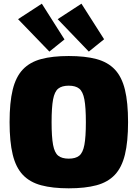

<svg xmlns="http://www.w3.org/2000/svg" viewBox="-20 -1008 747 1042"><path d="M353 -704Q442 -704 503.5 -687.5Q565 -671 603 -631Q641 -591 658 -521.5Q675 -452 675 -345Q675 -239 658 -169Q641 -99 603 -59Q565 -19 503.5 -2.5Q442 14 353 14Q265 14 203.5 -2.5Q142 -19 104 -59Q66 -99 49 -169Q32 -239 32 -345Q32 -452 49 -521.5Q66 -591 104 -631Q142 -671 203.5 -687.5Q265 -704 353 -704ZM353 -543Q316 -543 296 -527Q276 -511 268 -468Q260 -425 260 -345Q260 -265 268 -222Q276 -179 296 -163Q316 -147 353 -147Q390 -147 410 -163Q430 -179 438 -222Q446 -265 446 -345Q446 -425 438 -468Q430 -511 410 -527Q390 -543 353 -543ZM422 -988 545 -795 462 -728 293 -904ZM207 -988 330 -794 248 -728 78 -904Z"/></svg>

Font: Exo 2 Black
Style: Regular
Weight: 900
Designer: Natanael Gama
Foundry: Natanael Gama
Version: Version 2.010